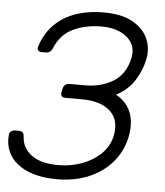

<svg xmlns="http://www.w3.org/2000/svg" viewBox="-53 -756 696 812"><g transform="rotate(5 295.0 -350.0)"><path d="M217 10Q163 10 120.5 -2.5Q78 -15 49.5 -38Q21 -61 8.5 -92.5Q-4 -124 0 -161Q1 -170 8.5 -175Q16 -180 25 -180H41Q49 -180 55.5 -176Q62 -172 63 -157Q65 -110 104.5 -80Q144 -50 220 -50Q271 -50 318 -67Q365 -84 398.5 -116Q432 -148 442 -193Q456 -261 415.5 -298.5Q375 -336 294 -336H223Q213 -336 208.5 -342Q204 -348 206 -358L209 -373Q211 -384 218.5 -390Q226 -396 236 -396H302Q372 -396 422.5 -427.5Q473 -459 488 -527Q496 -565 479.5 -592.5Q463 -620 429.5 -635Q396 -650 352 -650Q284 -650 231 -625Q178 -600 154 -541Q149 -529 142 -524.5Q135 -520 127 -520H107Q98 -520 93 -525.5Q88 -531 90 -540Q102 -580 125 -611.5Q148 -643 181.5 -665Q215 -687 258.5 -698.5Q302 -710 355 -710Q433 -710 479.5 -683Q526 -656 543.5 -614.5Q561 -573 551 -527Q541 -479 513.5 -436.5Q486 -394 437 -368Q468 -351 486 -325Q504 -299 508.5 -265.5Q513 -232 505 -193Q492 -133 453.5 -87.5Q415 -42 355 -16Q295 10 217 10Z"/></g></svg>

Font: Rubik Light Light
Style: Italic
Weight: 300
Italic angle: -12°
Version: Version 2.104